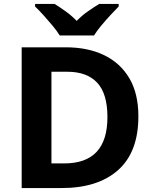

<svg xmlns="http://www.w3.org/2000/svg" viewBox="-20 -954 780 974"><path d="M682 -364Q682 -183 579.5 -91.5Q477 0 292 0H90V-714H314Q426 -714 508.5 -674Q591 -634 636.5 -556.5Q682 -479 682 -364ZM525 -360Q525 -479 473 -534.5Q421 -590 322 -590H241V-125H306Q525 -125 525 -360ZM283 -774Q269 -797 246.5 -824Q224 -851 200.5 -877Q177 -903 158 -921V-934H257Q283 -918 313 -896.5Q343 -875 369 -848Q395 -875 426 -896.5Q457 -918 483 -934H582V-921Q564 -903 540 -877Q516 -851 493.5 -824Q471 -797 457 -774Z"/></svg>

Font: Noto Sans Adlam Unjoined
Style: Regular
Weight: 400
Designer: Mark Jamra, Neil Patel
Foundry: JamraPatel LLC
Version: Version 3.001